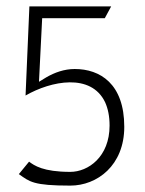

<svg xmlns="http://www.w3.org/2000/svg" viewBox="-20 -585 454 601"><path d="M39 -40C73 -16 84 -4 200 -4C284 -4 369 -67 369 -188C369 -323 293 -369 214 -369C181 -369 151 -358 125 -343L102 -329L112 -528H308L328 -565H72L60 -286C140 -332 265 -357 309 -265C318 -245 323 -221 323 -192C323 -94 256 -47 200 -47C115 -47 87 -67 71 -79Z"/></svg>

Font: Charger Sport
Style: HLNrw
Weight: 100
Designer: Jasper
Foundry: Cannot Into Space Fonts
Version: Version 1.1